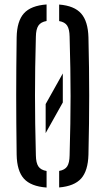

<svg xmlns="http://www.w3.org/2000/svg" viewBox="-20 -826 468 852"><path d="M182.6 -235.4V-364.2L258.7 -500.1V-371.3ZM186.7 6.2Q117 1.1 86.1 -33.2Q55.2 -67.4 53.9 -139.7Q52.9 -214.1 52.4 -277.9Q51.9 -341.8 51.9 -402.1Q51.9 -462.4 52.4 -525.3Q52.9 -588.2 53.9 -660.1Q55.2 -732.3 86.1 -766.7Q117 -801.1 186.7 -806.2V-732.8Q160.9 -728.4 150.3 -712.2Q139.7 -696.1 139.2 -663.3Q137 -589.3 136.2 -526.1Q135.3 -462.8 135.3 -402.9Q135.3 -342.9 136.2 -278.3Q137 -213.8 139.2 -136.5Q139.7 -103.3 150.3 -87.5Q160.9 -71.6 186.7 -67.2ZM242.5 5.8V-67.5Q268 -71.9 278.2 -87.8Q288.4 -103.6 288.9 -136.5Q291 -212.2 292.1 -276Q293.2 -339.7 293.2 -399.7Q293.2 -459.7 292.1 -523.7Q291 -587.7 288.9 -663.3Q288.4 -696.1 278.2 -712.1Q268 -728.1 242.5 -732.5V-805.8Q309.8 -800.5 340.2 -765.9Q370.6 -731.3 372.5 -660.1Q374.2 -588.1 375 -525.2Q375.8 -462.3 375.8 -401.9Q375.8 -341.6 375 -277.8Q374.2 -214 372.5 -139.7Q370.6 -68.1 340.2 -34Q309.8 0.1 242.5 5.8Z"/></svg>

Font: Big Shoulders Stencil Text SC Thin
Style: Regular
Weight: 100
Designer: Patric King
Foundry: XO Type Co
Version: Version 2.001